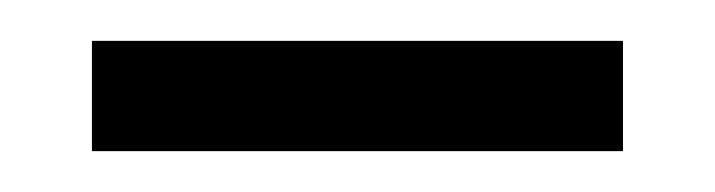

<svg xmlns="http://www.w3.org/2000/svg" viewBox="-20 -320 350 94"><path d="M25 -300H285V-246H25Z"/></svg>

Font: Noto Serif Light
Style: Regular
Weight: 300
Designer: Monotype Design Team
Foundry: Monotype Imaging Inc.
Version: Version 1.001